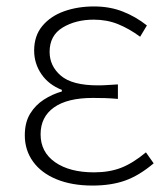

<svg xmlns="http://www.w3.org/2000/svg" viewBox="-20 -563 520 596"><path d="M267 13Q203 13 155.5 -6.5Q108 -26 82.5 -61.5Q57 -97 57 -143Q57 -183 73.5 -210Q90 -237 116.5 -254Q143 -271 172 -279V-284Q131 -300 108.5 -333Q86 -366 86 -406Q86 -452 111.5 -482.5Q137 -513 179 -528Q221 -543 272 -543Q321 -543 361.5 -527Q402 -511 436 -484L415 -449Q381 -474 346.5 -488Q312 -502 271 -502Q215 -502 174.5 -477.5Q134 -453 134 -402Q134 -358 169 -328Q204 -298 284 -298Q300 -298 313 -299Q326 -300 346 -301V-256Q323 -258 305 -258.5Q287 -259 268 -259Q189 -259 147.5 -229.5Q106 -200 106 -146Q106 -91 151 -59.5Q196 -28 272 -28Q319 -28 355.5 -42Q392 -56 433 -90L457 -56Q412 -18 368.5 -2.5Q325 13 267 13Z"/></svg>

Font: Noto Sans TC ExtraLight
Style: Regular
Weight: 250
Designer: Ryoko NISHIZUKA  (kana, bopomofo & ideographs); Paul D. Hunt (Latin, Greek & Cyrillic); Sandoll Communications , Soo-you
Foundry: Adobe
Version: Version 2.004-H2;hotconv 1.0.118;makeotfexe 2.5.65603